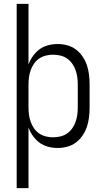

<svg xmlns="http://www.w3.org/2000/svg" viewBox="-20 -755 540 990"><path d="M66 215V-735H127V-422Q135 -445 149.5 -465.5Q164 -486 183.5 -500.5Q203 -515 227.5 -521.5Q252 -528 277 -528Q302 -528 326.5 -521.5Q351 -515 371 -500Q391 -485 405.5 -464Q420 -443 428 -419Q436 -395 439 -370Q442 -345 442 -320V-200Q442 -175 439 -150Q436 -125 428 -101Q420 -77 405.5 -56Q391 -35 371 -20Q351 -5 326.5 1.5Q302 8 277 8Q252 8 227.5 1.5Q203 -5 183.5 -19.5Q164 -34 149.5 -54.5Q135 -75 127 -98V215ZM254 -47Q273 -47 291.5 -51.5Q310 -56 325.5 -66.5Q341 -77 352 -92.5Q363 -108 369.5 -126Q376 -144 378.5 -162.5Q381 -181 381 -200V-320Q381 -339 378.5 -357.5Q376 -376 369.5 -394Q363 -412 352 -427.5Q341 -443 325.5 -453.5Q310 -464 291.5 -468.5Q273 -473 254 -473Q235 -473 216.5 -468.5Q198 -464 182.5 -453.5Q167 -443 156 -427.5Q145 -412 138.5 -394Q132 -376 129.5 -357.5Q127 -339 127 -320V-200Q127 -181 129.5 -162.5Q132 -144 138.5 -126Q145 -108 156 -92.5Q167 -77 182.5 -66.5Q198 -56 216.5 -51.5Q235 -47 254 -47Z"/></svg>

Font: Iosevka Term Curly Light
Style: Regular
Weight: 300
Designer: Belleve Invis
Foundry: Belleve Invis
Version: Version 32.3.0